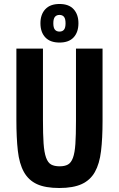

<svg xmlns="http://www.w3.org/2000/svg" viewBox="-20 -931 595 961"><path d="M62 -687.7V-331.1Q62 -240.9 69.3 -176.3Q76.6 -111.7 99.6 -70.3Q122.7 -28.9 164.9 -9.4Q207.1 10 276.7 10Q346.1 10 389 -9.6Q431.9 -29.3 454.9 -70.1Q478 -111 485.6 -174.4Q493.3 -237.7 493.3 -325.9V-687.7H360.3V-325.9Q360.3 -254.7 357.3 -210.4Q354.3 -166.1 345.2 -141.3Q336.1 -116.4 320.1 -107.5Q304 -98.6 278.6 -98.6Q252.1 -98.6 235.9 -107.6Q219.7 -116.7 210.5 -142.3Q201.3 -167.9 198.1 -213.4Q195 -258.9 195 -331V-687.7ZM277.9 -718Q324.7 -718 348.6 -744Q372.6 -770 372.6 -814.7Q372.6 -858.4 348.6 -884.8Q324.7 -911.1 277.9 -911.1Q231 -911.1 206.7 -884.8Q182.4 -858.4 182.4 -814.7Q182.4 -770 206.7 -744Q231 -718 277.9 -718ZM277.7 -772.9Q262.9 -772.9 254.9 -782.5Q246.9 -792.1 246.9 -814.6Q246.9 -837 254.9 -846.6Q262.9 -856.3 277.7 -856.3Q292.6 -856.3 300.4 -846.6Q308.1 -837 308.1 -814.6Q308.1 -792.1 300.4 -782.5Q292.6 -772.9 277.7 -772.9Z"/></svg>

Font: Secuela Black
Style: Regular
Weight: 900
Designer: Fernando Haro
Foundry: deFharo
Version: Version 1.704